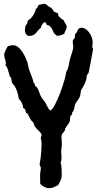

<svg xmlns="http://www.w3.org/2000/svg" viewBox="-20 -934 536 1011"><path d="M470 -675C470 -680 466 -682 466 -685C466 -694 468 -703 468 -712C468 -742 442 -788 409 -788C404 -788 400 -787 395 -784C389 -776 387 -771 383 -762C381 -759 378 -758 376 -755C373 -750 376 -740 373 -733C366 -727 363 -723 363 -714C363 -705 366 -696 366 -687C366 -671 351 -635 347 -617C343 -598 341 -570 328 -556C329 -525 271 -357 244 -352C229 -367 224 -388 212 -404C207 -409 202 -414 199 -420C189 -436 186 -456 176 -472C173 -476 163 -482 163 -487C163 -489 164 -492 163 -494L157 -497L156 -500C156 -513 136 -557 131 -575C128 -584 128 -594 125 -604C114 -635 87 -696 49 -696C40 -696 31 -693 21 -691C14 -675 2 -661 2 -643C2 -629 11 -616 11 -602C11 -598 10 -594 8 -591C23 -578 23 -553 31 -536V-530L37 -527C41 -517 40 -507 44 -497C47 -491 53 -487 57 -481C69 -462 76 -436 79 -414C93 -400 101 -384 102 -365C115 -363 113 -349 118 -339L125 -336C136 -317 138 -302 157 -288C159 -256 199 -242 199 -221C199 -217 195 -214 195 -210C195 -201 199 -190 199 -180C199 -154 197 -128 194 -102C193 -92 189 -79 189 -69C189 -59 195 -59 195 -49C195 -38 191 -25 191 -13C191 3 192 19 192 35C207 47 220 57 240 57C256 57 271 48 286 41C294 26 305 10 305 -9C305 -25 305 -65 299 -78C303 -86 304 -96 304 -105C304 -115 302 -126 302 -136C302 -149 306 -161 306 -174C306 -188 302 -211 305 -223C307 -232 317 -238 321 -246C323 -250 322 -255 324 -259C331 -271 342 -281 347 -294C350 -303 347 -312 350 -320C352 -326 360 -329 360 -335C360 -350 362 -341 366 -349C372 -358 371 -374 376 -385C383 -400 397 -413 402 -430C405 -440 404 -452 408 -462C415 -468 431 -503 434 -514C436 -521 435 -529 437 -536C439 -542 445 -546 447 -552C448 -554 470 -674 470 -675ZM331 -792C331 -806 319 -815 315 -828C304 -833 295 -842 287 -851C289 -858 284 -859 285 -863V-865C277 -865 272 -872 264 -872C262 -880 254 -885 251 -893C236 -895 227 -914 212 -914C211 -914 186 -909 184 -908C178 -903 179 -889 169 -888C163 -862 150 -840 127 -826C125 -817 123 -805 115 -800C113 -792 111 -783 111 -775C111 -763 116 -754 125 -746C128 -746 131 -745 135 -745C170 -745 172 -772 195 -787C198 -800 204 -814 218 -818C220 -812 226 -810 226 -803C255 -799 256 -769 267 -756C270 -752 278 -752 277 -746H283C297 -745 306 -751 319 -756C320 -769 331 -779 331 -792Z"/></svg>

Font: Margarine
Style: Regular
Weight: 400
Designer: Astigmatic (AOETI)
Foundry: Astigmatic (AOETI)
Version: Version 1.000